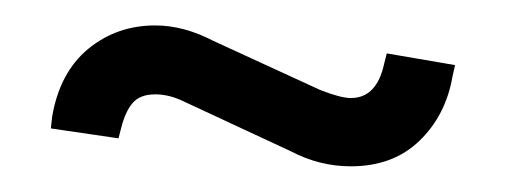

<svg xmlns="http://www.w3.org/2000/svg" viewBox="-20 -415 397 151"><path d="M147.9 -382.8 231.9 -344.2Q248 -337.9 255.9 -337.9Q276.4 -337.9 282.2 -365.2L284.2 -373L337.9 -363.8L335.9 -355Q330.6 -324.2 309.8 -304.2Q289.1 -284.2 255.9 -284.2Q231.4 -284.2 209 -295.9L125 -335Q113.3 -340.8 102.1 -340.8Q90.3 -340.8 84.5 -334.2Q78.6 -327.6 75.2 -314L73.2 -306.2L20 -314L21 -323.2Q26.9 -357.9 49.3 -376.5Q71.8 -395 102.1 -395Q124.5 -395 147.9 -382.8Z"/></svg>

Font: Rawengulk
Style: Bold
Weight: 700
Version: Version 0.92